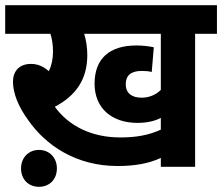

<svg xmlns="http://www.w3.org/2000/svg" viewBox="-20 -642 855 739"><path d="M731 -512H815V-622H0V-512H174C181 -491 184 -467 184 -443C184 -416 179 -391 168 -368C146 -387 125 -396 99 -396C57 -396 30 -371 30 -327C30 -284 50 -232 89 -179C156 -83 272 -3 433 -3C500 -3 553 -13 599 -34V0H731ZM525 -266C489 -266 464 -282 464 -318C464 -352 485 -369 525 -369C540 -369 552 -368 564 -365L572 -460C554 -464 529 -467 505 -467C401 -467 344 -416 344 -320C344 -224 412 -169 509 -169C546 -169 575 -176 599 -188V-143C551 -121 502 -113 443 -113C331 -113 244 -158 191 -231C272 -274 316 -336 316 -430C316 -462 311 -489 304 -512H599V-296C580 -277 554 -266 525 -266ZM61 6C61 48 89 77 130 77C171 77 199 48 199 6C199 -34 171 -65 130 -65C89 -65 61 -34 61 6Z"/></svg>

Font: Noto Sans Devanagari SemiCondensed
Style: Bold
Weight: 700
Width: 4
Designer: Jelle Bosma - Monotype Design Team
Foundry: Monotype Imaging Inc.
Version: Version 2.004